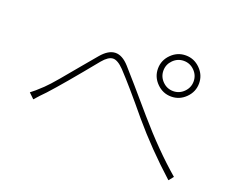

<svg xmlns="http://www.w3.org/2000/svg" viewBox="-104 -868 1209 992"><g transform="rotate(20 500.0 -372.5)"><path d="M705.5 -636.5Q681 -612 681 -578Q681 -544 705.5 -519.5Q730 -495 764 -495Q798 -495 822.5 -519.5Q847 -544 847 -578Q847 -612 822.5 -636.5Q798 -661 764 -661Q730 -661 705.5 -636.5ZM684.5 -498.5Q651 -532 651 -578Q651 -624 684.5 -657.5Q718 -691 764 -691Q810 -691 843.5 -657.5Q877 -624 877 -578Q877 -532 843.5 -498.5Q810 -465 764 -465Q718 -465 684.5 -498.5ZM71 -236Q92 -251 132 -289Q155 -311 192.5 -355.5Q230 -400 275.5 -455Q321 -510 341 -533Q417 -623 494 -537Q547 -478 677 -326Q801 -182 920 -80L899 -54Q764 -176 655 -305Q542 -442 476 -512Q441 -548 415.5 -547Q390 -546 360 -510Q220 -338 153 -265Q126 -238 100 -208Z"/></g></svg>

Font: Noto Sans Korean Thin
Style: Regular
Weight: 250
Designer: Ryoko NISHIZUKA  (kana & ideographs); Paul D. Hunt (Latin, Greek & Cyrillic); Wenlong ZHANG  (bopomofo); Sandoll Communi
Foundry: Adobe Systems Incorporated
Version: Version 1.0001;PS 1;hotconv 1.0.78;makeotf.lib2.5.61930